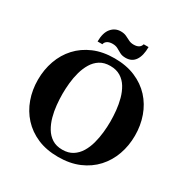

<svg xmlns="http://www.w3.org/2000/svg" viewBox="-211 -1134 1282 1321"><g transform="rotate(30 430.0 -473.0)"><path d="M429.5 10.5Q336.5 10.5 265 -20.2Q193.5 -51 144.2 -105Q95 -159 69.8 -229.8Q44.5 -300.5 44.5 -381Q44.5 -461.5 69.8 -532.5Q95 -603.5 144.2 -657.2Q193.5 -711 265 -741.5Q336.5 -772 429.5 -772Q522.5 -772 594.5 -741.5Q666.5 -711 715.8 -657.2Q765 -603.5 790.2 -532.5Q815.5 -461.5 815.5 -381Q815.5 -300.5 790.2 -229.8Q765 -159 715.8 -105Q666.5 -51 594.5 -20.2Q522.5 10.5 429.5 10.5ZM429.5 -47Q477.5 -47 511 -68.2Q544.5 -89.5 566 -125Q587.5 -160.5 599.2 -204.2Q611 -248 615.8 -294Q620.5 -340 620.5 -381Q620.5 -422 616 -467.2Q611.5 -512.5 599.8 -556Q588 -599.5 566.8 -634.8Q545.5 -670 511.8 -691Q478 -712 429.5 -712Q381.5 -712 348.2 -691Q315 -670 293.8 -634.8Q272.5 -599.5 260.5 -556Q248.5 -512.5 244 -467.2Q239.5 -422 239.5 -381Q239.5 -340 244 -294Q248.5 -248 260.5 -204.2Q272.5 -160.5 293.8 -125Q315 -89.5 348.2 -68.2Q381.5 -47 429.5 -47ZM490.5 -812Q463 -812 444.8 -822Q426.5 -832 409.2 -841.8Q392 -851.5 367 -851.5Q341 -851.5 325.2 -841Q309.5 -830.5 306.5 -813.5H268.5Q268.5 -883 298.2 -918.5Q328 -954 373.5 -954Q399.5 -954 417.8 -945.2Q436 -936.5 453.5 -927.5Q471 -918.5 493.5 -918.5Q543.5 -918.5 553 -955.5H591.5Q591.5 -887.5 566.2 -849.8Q541 -812 490.5 -812Z"/></g></svg>

Font: Libre Caslon Text
Style: Regular
Weight: 400
Designer: Pablo Impallari, Rodrigo Fuenzalida, Katja Schimmel
Foundry: Pablo Impallari, Rodrigo Fuenzalida
Version: Version 2.000